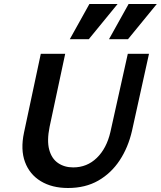

<svg xmlns="http://www.w3.org/2000/svg" viewBox="-20 -927 804 960"><path d="M320 13Q240 13 184 -21Q128 -55 105 -117Q82 -179 100 -264L184 -658H306L228 -293Q214 -224 226 -179Q238 -134 270 -112Q302 -90 346 -90Q415 -90 464 -137.5Q513 -185 532 -267L619 -658H725L640 -273Q621 -190 578.5 -125.5Q536 -61 471.5 -24Q407 13 320 13ZM329 -731 427 -907H568L424 -731ZM525 -731 623 -907H764L620 -731Z"/></svg>

Font: Ysabeau Office
Style: Bold Italic
Weight: 700
Italic angle: -12°
Designer: Christian Thalmann (Catharsis Fonts)
Version: Version 2.001;gftools[0.9.30]; featfreeze: tnum,lnum,ss02